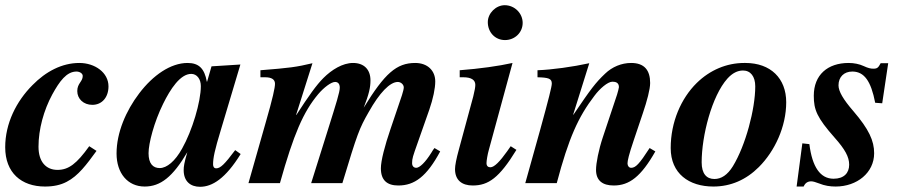

<svg xmlns="http://www.w3.org/2000/svg" viewBox="-25 -704 3490 738"><path d="M318 -142C270 -75 239 -51 196 -51C152 -51 123 -82 123 -140C123 -207 143 -280 176 -341C204 -392 231 -429 269 -429C281 -429 293 -422 293 -412C293 -390 272 -384 272 -354C272 -324 296 -301 330 -301C367 -301 392 -330 392 -372C392 -425 340 -462 280 -462C213 -462 151 -429 100 -377C38 -315 -5 -230 -5 -138C-5 -40 57 13 148 13C181 13 208 7 231 -5C276 -28 308 -72 346 -124Z M747 -373C747 -313 714 -202 675 -133C648 -84 616 -58 589 -58C563 -58 546 -75 546 -115C546 -153 567 -234 602 -305C630 -362 668 -420 710 -420C732 -420 747 -400 747 -373ZM879 -127C838 -72 822 -57 806 -57C798 -57 794 -63 794 -72C794 -97 800 -126 824 -205L899 -456L788 -449L771 -390H770C761 -441 739 -462 696 -462C631 -462 563 -415 510 -345C459 -278 423 -194 423 -114C423 -38 466 13 531 13C592 13 639 -24 695 -119C683 -78 681 -64 681 -50C681 -7 707 14 744 14C791 14 842 -18 900 -112Z M1645 -135C1641 -130 1637 -124 1633 -117C1610 -80 1588 -59 1575 -59C1566 -59 1559 -65 1559 -77C1559 -95 1562 -103 1580 -154L1625 -282C1640 -325 1648 -365 1648 -391C1648 -432 1619 -462 1571 -462C1499 -462 1454 -422 1373 -290C1393 -342 1399 -367 1399 -395C1399 -437 1374 -462 1332 -462C1292 -462 1250 -436 1218 -404C1191 -377 1162 -336 1114 -262H1113L1176 -461C1113 -446 1089 -443 976 -434V-407H994C1020 -407 1032 -398 1032 -382C1032 -367 1024 -329 996 -232L930 0H1051C1104 -189 1141 -274 1198 -342C1220 -368 1248 -389 1263 -389C1273 -389 1281 -383 1281 -367C1281 -350 1268 -309 1236 -207L1171 0H1291C1349 -192 1356 -210 1392 -273C1434 -348 1474 -389 1504 -389C1516 -389 1527 -379 1527 -368C1527 -362 1524 -351 1520 -338L1476 -208C1454 -144 1439 -86 1439 -57C1439 -11 1463 9 1506 9C1568 9 1615 -25 1667 -122Z M1938 -142 1924 -122C1897 -84 1875 -61 1860 -61C1852 -61 1845 -65 1845 -77C1845 -86 1849 -111 1854 -128L1945 -462C1891 -450 1820 -440 1742 -434V-407H1756C1786 -407 1802 -397 1802 -378C1802 -370 1800 -357 1794 -333L1739 -130C1729 -94 1724 -68 1724 -54C1724 -11 1751 9 1792 9C1852 9 1894 -20 1960 -128ZM1984 -616C1984 -653 1953 -684 1915 -684C1881 -684 1850 -653 1850 -619C1850 -580 1878 -550 1916 -550C1954 -550 1984 -579 1984 -616Z M2472 -135C2432 -73 2418 -59 2401 -59C2393 -59 2387 -66 2387 -76C2387 -86 2392 -109 2411 -165L2446 -269C2462 -316 2474 -361 2474 -385C2474 -434 2452 -462 2401 -462C2364 -462 2328 -447 2301 -421C2264 -386 2246 -362 2179 -263H2178L2240 -461C2176 -447 2097 -436 2041 -434V-407C2083 -406 2096 -402 2096 -383C2096 -371 2084 -324 2051 -204L1994 0H2115C2161 -174 2198 -255 2260 -336C2280 -363 2311 -390 2329 -390C2342 -390 2354 -386 2354 -369C2354 -366 2350 -351 2347 -341L2292 -176C2276 -128 2266 -77 2266 -51C2266 -10 2291 9 2334 9C2394 9 2439 -25 2494 -122Z M2878 -372C2878 -285 2841 -145 2792 -65C2771 -31 2747 -16 2721 -16C2691 -16 2672 -36 2672 -80C2672 -182 2711 -335 2771 -402C2790 -423 2810 -433 2831 -433C2860 -433 2878 -410 2878 -372ZM2836 -462C2768 -462 2704 -435 2653 -385C2593 -326 2553 -235 2553 -135C2553 -37 2623 13 2717 13C2784 13 2843 -13 2892 -62C2953 -123 2997 -217 2997 -311C2997 -403 2937 -462 2840 -462Z M3389 -461H3360C3351 -444 3347 -440 3332 -440C3322 -440 3312 -442 3295 -450C3278 -458 3257 -462 3237 -462C3156 -462 3103 -416 3103 -336C3103 -282 3115 -252 3183 -175C3223 -130 3239 -101 3239 -71C3239 -39 3219 -17 3179 -17C3128 -17 3097 -62 3086 -150L3059 -153L3037 13H3064C3070 -1 3080 -7 3093 -7C3100 -7 3110 -4 3123 1C3145 10 3166 13 3187 13C3269 13 3335 -40 3335 -115C3335 -163 3315 -207 3255 -277C3216 -322 3198 -353 3198 -376C3198 -408 3219 -429 3251 -429C3297 -429 3323 -392 3339 -309L3366 -307Z"/></svg>

Font: XITS
Style: Bold Italic
Weight: 700
Italic angle: -16.33°
Designer: MicroPress Inc., with final additions and corrections provided by Coen Hoffman, Elsevier (retired)
Version: Version 1.302